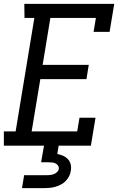

<svg xmlns="http://www.w3.org/2000/svg" viewBox="-22 -755 642 995"><path d="M-2 0V-74H59L156 -662H105L104 -735H570L546 -590H463L475 -662H239L199 -419H438L426 -345H187L142 -74H378L390 -145H473L449 0ZM92 220 103 153H218Q227 153 237 152Q247 151 256.5 147.5Q266 144 273.5 137Q281 130 283 121Q284 111 279 103.5Q274 96 266 92Q258 88 248.5 87Q239 86 229 86H191L206 0H282L275 43Q291 46 305.5 52.5Q320 59 330.5 70.5Q341 82 344.5 97.5Q348 113 345 130Q343 145 336 158.5Q329 172 318.5 183Q308 194 293.5 201.5Q279 209 265 213Q251 217 236 218.5Q221 220 207 220Z"/></svg>

Font: Iosevka Etoile
Style: Italic
Weight: 400
Italic angle: -9°
Designer: Belleve Invis
Foundry: Belleve Invis
Version: Version 22.1.2; ttfautohint (v1.8.4)